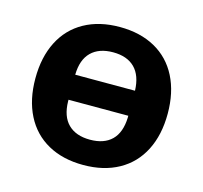

<svg xmlns="http://www.w3.org/2000/svg" viewBox="-84 -621 768 726"><g transform="rotate(15 300.0 -258.0)"><path d="M41 -258Q41 -341 72 -402Q103 -463 161.5 -495.5Q220 -528 300 -528Q380 -528 438.5 -495.5Q497 -463 528 -402Q559 -341 559 -258Q559 -175 528 -114Q497 -53 438.5 -20.5Q380 12 300 12Q220 12 161.5 -20.5Q103 -53 72 -114Q41 -175 41 -258ZM417 -205V-212H183V-206Q184 -147 214.5 -117Q245 -87 300 -87Q355 -87 385 -116.5Q415 -146 417 -205ZM183 -310H417Q415 -369 385 -399Q355 -429 300 -429Q245 -429 214.5 -399Q184 -369 183 -310Z"/></g></svg>

Font: iA Writer Quattro V
Style: Regular
Weight: 400
Designer: Mike Abbink, Paul van der Laan, Pieter van Rosmalen, Oliver Reichenstein
Foundry: Information Architects Inc.
Version: Version 2.000